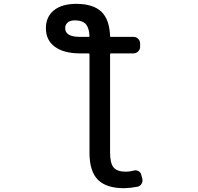

<svg xmlns="http://www.w3.org/2000/svg" viewBox="-20 -784 1040 1011"><path d="M446.3 -589.8Q451.2 -589.8 451.2 -594.7Q449.2 -636.7 432.6 -656.2Q414.1 -676.8 375 -676.8Q349.6 -676.8 336.4 -665.5Q323.2 -654.3 323.2 -635.7Q323.2 -589.8 401.4 -589.8ZM559.6 19.5Q559.6 75.2 578.1 97.7Q596.7 120.1 643.6 120.1Q662.1 120.1 683.6 114.3Q696.3 110.4 708.5 116.7Q720.7 123 723.6 135.7L729.5 157.2Q730.5 161.1 730.5 166Q730.5 174.8 725.6 183.6Q717.8 196.3 704.1 199.2Q668.9 206.1 633.8 207Q540 207 495.6 162.6Q451.2 118.2 451.2 19.5V-498Q451.2 -502.9 446.3 -502.9H401.4Q316.4 -502.9 269 -537.6Q221.7 -572.3 221.7 -635.7Q221.7 -695.3 263.7 -729.5Q305.7 -763.7 381.8 -763.7Q470.7 -763.7 514.6 -721.7Q556.6 -680.7 559.6 -593.8Q559.6 -589.8 563.5 -589.8H682.6Q697.3 -589.8 707.5 -579.6Q717.8 -569.3 717.8 -554.7V-537.1Q717.8 -523.4 707.5 -513.2Q697.3 -502.9 682.6 -502.9H563.5Q559.6 -502.9 559.6 -498Z"/></svg>

Font: Gen Jyuu Gothic L Monospace Medium
Style: Regular
Weight: 500
Designer: [Source Han Sans]
Ryoko NISHIZUKA  (kana & ideographs); Paul D. Hunt (Latin, Greek & Cyrillic); Wenlong ZHANG  (bopomofo
Version: Version 1.002.20150607